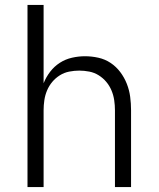

<svg xmlns="http://www.w3.org/2000/svg" viewBox="-20 -755 640 775"><path d="M91 0V-735H156V-419Q166 -444 182.5 -465.5Q199 -487 221.5 -501.5Q244 -516 270.5 -522Q297 -528 323 -528Q350 -528 377 -522Q404 -516 426.5 -501Q449 -486 465.5 -464Q482 -442 492 -416.5Q502 -391 505.5 -364Q509 -337 509 -310V0H444V-310Q444 -330 441 -350.5Q438 -371 430 -390Q422 -409 409 -424.5Q396 -440 378.5 -451Q361 -462 340.5 -466Q320 -470 300 -470Q280 -470 259.5 -466Q239 -462 221.5 -451Q204 -440 191 -424.5Q178 -409 170 -390Q162 -371 159 -350.5Q156 -330 156 -310V0Z"/></svg>

Font: Iosevka SS04 Light Extended
Style: Regular
Weight: 300
Width: 7
Monospace: yes
Designer: Belleve Invis
Foundry: Belleve Invis
Version: Version 19.0.0; ttfautohint (v1.8.4)